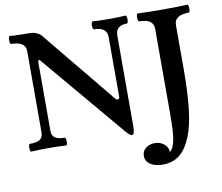

<svg xmlns="http://www.w3.org/2000/svg" viewBox="-91 -776 1260 1092"><g transform="rotate(-10 539.5 -230.0)"><path d="M584.5 -18.1 182.1 -495.1Q179.2 -498.5 177 -500.7Q174.8 -502.9 173.3 -502.9Q166.5 -502.9 166.5 -492.2V-94.2Q166.5 -66.4 184.3 -54.2Q202.1 -42 240.2 -42Q243.7 -42 245.6 -35.2Q247.6 -28.3 247.6 -18.6Q247.6 -9.8 245.6 -3.4Q243.7 2.9 240.2 2.9Q189.9 0 139.6 0Q88.9 0 38.6 2.9Q35.2 2.9 33.2 -4.2Q31.2 -11.2 31.2 -20.5Q31.2 -29.3 33.2 -35.6Q35.2 -42 38.6 -42Q78.6 -42 96.9 -54Q115.2 -65.9 115.2 -94.2V-564Q115.2 -620.1 31.2 -620.1Q28.3 -620.1 26.6 -627.2Q24.9 -634.3 24.9 -643.1Q24.9 -652.3 26.6 -659.2Q28.3 -666 31.2 -666Q60.1 -663.1 103.5 -663.1Q162.6 -663.1 173.3 -659.2Q186.5 -654.8 196 -649.7Q205.6 -644.5 214.4 -633.8L561.5 -210.9Q566.9 -204.1 573.2 -204.1Q585.4 -204.1 585.4 -219.2V-562Q585.4 -620.1 510.3 -620.1Q506.8 -620.1 504.9 -626.7Q502.9 -633.3 502.9 -642.6Q502.9 -652.3 504.9 -659.2Q506.8 -666 510.3 -666Q548.3 -663.1 606 -663.1Q663.1 -663.1 701.2 -666Q704.6 -666 706.5 -659.2Q708.5 -652.3 708.5 -643.1Q708.5 -633.8 706.5 -627Q704.6 -620.1 701.2 -620.1Q635.3 -620.1 635.3 -562V-37.1Q635.3 9.8 620.1 9.8Q613.8 9.8 605.2 2.9Q596.7 -3.9 584.5 -18.1ZM1065.4 -642.6Q1065.4 -633.3 1063.5 -626.7Q1061.5 -620.1 1058.1 -620.1Q974.1 -620.1 974.1 -563V-307.1Q974.1 -174.3 962.9 -77.9Q951.7 18.6 926.8 78.1Q899.9 144 860.4 174.8Q820.8 205.6 764.6 205.6Q718.3 205.6 691.7 187.5Q665 169.4 665 138.7Q665 110.8 686.3 94Q707.5 77.1 737.8 77.1Q759.3 77.1 776.9 85.9Q794.4 94.7 804.7 109.6Q814.9 124.5 814.9 142.1Q832.5 128.4 841.1 95.9Q849.6 63.5 851.8 21.2Q854 -21 854 -86.4V-124V-563Q854 -620.1 771 -620.1Q767.6 -620.1 765.6 -627.2Q763.7 -634.3 763.7 -643.6Q763.7 -652.8 765.6 -659.4Q767.6 -666 771 -666Q828.6 -663.1 914.6 -663.1Q1000.5 -663.1 1058.1 -666Q1061.5 -666 1063.5 -659.2Q1065.4 -652.3 1065.4 -642.6Z"/></g></svg>

Font: JuniusX
Style: Bold
Weight: 700
Designer: Peter S. Baker
Foundry: Briery Creek Software
Version: Version 1.004